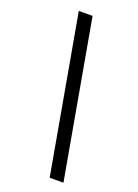

<svg xmlns="http://www.w3.org/2000/svg" viewBox="-169 -819 752 1048"><g transform="rotate(20 207.0 -295.0)"><path d="M99 -750H179L341 160H261Z"/></g></svg>

Font: Thasadith
Style: Bold Italic
Weight: 700
Italic angle: -9°
Designer: Cadson Demak Co.,Ltd.
Foundry: Cadson Demak Co.,Ltd.
Version: Version 1.000; ttfautohint (v1.6)